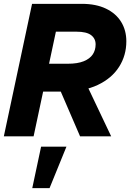

<svg xmlns="http://www.w3.org/2000/svg" viewBox="-31 -710 693 1000"><path d="M107 -233 137 -378H322Q373 -378 405 -391Q437 -404 452 -426.5Q467 -449 467 -479Q467 -509 443.5 -527Q420 -545 367 -545H173L204 -690H395Q469 -690 521 -665Q573 -640 600 -596Q627 -552 627 -495Q627 -421 589 -361.5Q551 -302 478 -267.5Q405 -233 301 -233ZM-11 0 136 -690H291L144 0ZM386 0 257 -299H406L548 0ZM137 270 183 54H315L227 270Z"/></svg>

Font: Radio Canada Big
Style: Bold Italic
Weight: 700
Italic angle: -12°
Designer: Étienne Aubert Bonn
Foundry: Coppers and Brasses
Version: Version 1.001